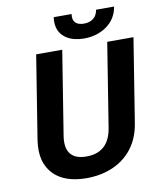

<svg xmlns="http://www.w3.org/2000/svg" viewBox="-97 -972 884 1059"><g transform="rotate(-10 345.5 -443.0)"><path d="M71 -242C65 -201 66 -164 74 -133C99 -43 175 10 303 10C342 10 380 5 415 -6C517 -37 596 -114 616 -242L691 -711H544L469 -242C455 -154 407 -108 322 -108C238 -108 203 -154 217 -242L292 -711H146ZM277 -896C274 -875 274 -856 279 -838C293 -784 346 -751 423 -751C448 -751 473 -755 495 -762C553 -781 603 -823 615 -896H514C508 -855 479 -832 436 -832C393 -832 370 -853 377 -896Z"/></g></svg>

Font: Asimov Pro
Style: BdObl
Weight: 700
Designer: Google
Version: Version 2.000980; 2014